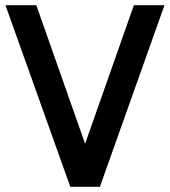

<svg xmlns="http://www.w3.org/2000/svg" viewBox="-20 -720 656 740"><path d="M614 -700 365 0H251L1 -700H120L308 -166L496 -700Z"/></svg>

Font: Cabin SemiBold
Style: Regular
Weight: 600
Designer: Pablo Impallari
Foundry: Pablo Impallari. http://www.impallari.com Igino Marini. http://www.ikern.com
Version: Version 2.200